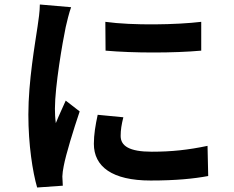

<svg xmlns="http://www.w3.org/2000/svg" viewBox="-20 -795 1040 853"><path d="M448 -698 449 -570C573 -559 752 -559 874 -570V-698C767 -685 570 -681 448 -698ZM414 -285C404 -239 397 -197 397 -156C397 -55 478 7 649 7C761 7 841 -1 905 -13L902 -147C816 -129 743 -121 654 -121C554 -121 516 -147 516 -191C516 -218 520 -242 528 -274L414 -285ZM157 -775C157 -744 151 -706 147 -678C136 -602 106 -435 106 -286C106 -152 125 -31 145 38L259 30C258 16 258 0 257 -11C257 -21 260 -43 263 -57C273 -110 306 -217 334 -300L272 -348C258 -316 242 -283 228 -248C225 -269 224 -293 224 -312C224 -411 258 -609 272 -675C276 -693 288 -743 296 -763Z"/></svg>

Font: Noto Sans Mono CJK JP Bold
Style: Regular
Weight: 700
Designer: Ryoko NISHIZUKA (kana & ideographs); Paul D. Hunt (Latin, Greek & Cyrillic); Wenlong ZHANG (bopomofo); Sandoll Communica
Foundry: Adobe Systems Incorporated
Version: Version 1.004;PS 1.004;hotconv 1.0.82;makeotf.lib2.5.63406